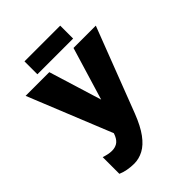

<svg xmlns="http://www.w3.org/2000/svg" viewBox="-239 -768 1083 1083"><g transform="rotate(-45 302.5 -227.0)"><path d="M185 196Q158 196 131.5 191Q105 186 85 177V44Q104 50 118.5 53Q133 56 148 56Q171 56 189 45.5Q207 35 219 8.5Q231 -18 236 -66L240 30L22 -508H211L316 -167H301L404 -508H582L387 -1Q359 71 327 114.5Q295 158 259 177Q223 196 185 196ZM155 -547V-650H440V-547Z"/></g></svg>

Font: Maven Pro ExtraBold
Style: Regular
Weight: 800
Designer: Joe Prince
Foundry: Joe Prince
Version: Version 2.100